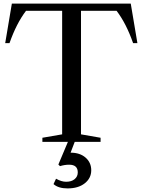

<svg xmlns="http://www.w3.org/2000/svg" viewBox="-20 -790 794 1069"><path d="M216 0V-23L326 -42V-730H125Q71 -659 33 -550H9L46 -770H708L745 -550H721Q683 -659 629 -730H431V-42L540 -23V0H396L373 60Q425 60 456.5 87.5Q488 115 488 158Q488 202 452 230.5Q416 259 356 259Q305 259 278 235L292 205Q322 222 348 222Q378 222 395.5 207.5Q413 193 413 170Q413 127 365 127Q340 127 314 135L305 126L358 0Z"/></svg>

Font: Libre Caslon Text
Style: Regular
Weight: 400
Designer: Pablo Impallari, Rodrigo Fuenzalida
Foundry: Pablo Impallari, Rodrigo Fuenzalida
Version: Version 1.002